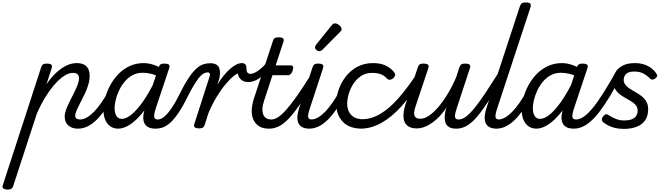

<svg xmlns="http://www.w3.org/2000/svg" viewBox="-160 -1035 5400 1570"><path d="M-100 515Q-116 515 -130 508Q-144 501 -138 482L176 -483Q183 -503 192.5 -509Q202 -515 221 -515Q252 -515 260.5 -505.5Q269 -496 262 -476L220 -346Q258 -402 299 -440Q340 -478 382.5 -498.5Q425 -519 467 -519Q503 -519 526.5 -507Q550 -495 561.5 -472Q573 -449 573 -416Q573 -379 561.5 -340.5Q550 -302 532 -265Q514 -228 496.5 -194.5Q479 -161 467 -133.5Q455 -106 455 -89Q455 -72 466 -65Q477 -58 496 -58Q510 -58 517 -46.5Q524 -35 521.5 -20.5Q519 -6 508 5.5Q497 17 476 17Q428 17 398.5 -9.5Q369 -36 369 -82Q369 -108 381 -140Q393 -172 410.5 -206.5Q428 -241 445 -275Q462 -309 474 -340Q486 -371 486 -395Q486 -416 474 -427.5Q462 -439 435 -439Q402 -439 364.5 -414.5Q327 -390 287.5 -345.5Q248 -301 210.5 -240Q173 -179 141 -105L-53 489Q-57 502 -67 508.5Q-77 515 -100 515Z M477 17Q463 17 456 5.5Q449 -6 451 -20.5Q453 -35 464 -46.5Q475 -58 496 -58Q522 -58 550.5 -74.5Q579 -91 608 -120.5Q637 -150 665.5 -191Q694 -232 722 -280Q729 -294 742.5 -292.5Q756 -291 765 -280.5Q774 -270 767 -257Q733 -190 698 -138.5Q663 -87 627 -52.5Q591 -18 554 -0.5Q517 17 477 17Z M807 17Q770 17 743 -1.5Q716 -20 701 -54.5Q686 -89 686 -135Q686 -181 699.5 -233Q713 -285 740 -335.5Q767 -386 806.5 -427.5Q846 -469 898.5 -494Q951 -519 1015 -519Q1055 -519 1098 -504.5Q1141 -490 1175 -466L1159 -397Q1112 -423 1075.5 -431.5Q1039 -440 1006 -440Q961 -440 924.5 -420.5Q888 -401 860.5 -368.5Q833 -336 814.5 -297Q796 -258 786.5 -219.5Q777 -181 777 -150Q777 -123 784 -103.5Q791 -84 804 -73.5Q817 -63 836 -63Q872 -63 915.5 -98.5Q959 -134 1007.5 -202.5Q1056 -271 1104 -368L1136 -328Q1078 -207 1019.5 -131Q961 -55 907 -19Q853 17 807 17ZM1112 17Q1069 17 1046.5 1.5Q1024 -14 1016.5 -38.5Q1009 -63 1012.5 -92.5Q1016 -122 1026 -149L1137 -483Q1144 -503 1153.5 -509Q1163 -515 1182 -515Q1213 -515 1221.5 -505.5Q1230 -496 1223 -476L1113 -147Q1097 -96 1101 -77Q1105 -58 1131 -58Q1145 -58 1151.5 -46.5Q1158 -35 1156 -20.5Q1154 -6 1143.5 5.5Q1133 17 1112 17Z M1114 17Q1099 17 1095 5.5Q1091 -6 1095.5 -20.5Q1100 -35 1110 -46.5Q1120 -58 1132 -58Q1149 -58 1169 -70.5Q1189 -83 1210.5 -108Q1232 -133 1256 -170.5Q1280 -208 1305 -259Q1348 -346 1382.5 -397.5Q1417 -449 1446.5 -475Q1476 -501 1503.5 -509.5Q1531 -518 1558 -518Q1568 -518 1571 -506.5Q1574 -495 1571 -480.5Q1568 -466 1559.5 -454.5Q1551 -443 1537 -443Q1525 -443 1509.5 -436Q1494 -429 1475.5 -409Q1457 -389 1433.5 -351.5Q1410 -314 1379 -254Q1335 -164 1298 -110Q1261 -56 1229 -28.5Q1197 -1 1169 8Q1141 17 1114 17Z M1465 15Q1449 15 1435.5 8Q1422 1 1428 -18L1555 -413Q1559 -426 1555 -434.5Q1551 -443 1538 -443Q1525 -443 1520 -454.5Q1515 -466 1517.5 -480.5Q1520 -495 1530 -506.5Q1540 -518 1558 -518Q1592 -518 1610 -506Q1628 -494 1634 -475Q1640 -456 1639 -433.5Q1638 -411 1633 -391L1617 -343Q1644 -386 1670.5 -418.5Q1697 -451 1723.5 -473.5Q1750 -496 1773.5 -507.5Q1797 -519 1818 -519Q1837 -519 1844 -507Q1851 -495 1848.5 -479Q1846 -463 1834.5 -451Q1823 -439 1803 -439Q1785 -439 1754 -415.5Q1723 -392 1686 -348Q1649 -304 1612 -243.5Q1575 -183 1544 -109L1513 -11Q1509 2 1498.5 8.5Q1488 15 1465 15Z M1869 -364Q1831 -364 1808 -387Q1785 -410 1784 -449L1814 -519Q1835 -519 1845 -510Q1855 -501 1855 -479Q1855 -460 1859 -449.5Q1863 -439 1871 -435Q1879 -431 1889 -431Q1900 -431 1916 -437.5Q1932 -444 1951 -457Q1970 -470 1990 -489.5Q2010 -509 2028 -534Q2036 -544 2045.5 -539Q2055 -534 2059.5 -521Q2064 -508 2054 -494Q2030 -455 1999 -425.5Q1968 -396 1934.5 -380Q1901 -364 1869 -364Z M2037 17Q1989 17 1958 -3Q1927 -23 1912 -57Q1897 -91 1898.5 -134.5Q1900 -178 1915 -225L2071 -698Q2077 -718 2086.5 -724Q2096 -730 2116 -730Q2147 -730 2155.5 -720.5Q2164 -711 2157 -691L2094 -500H2220Q2231 -500 2235.5 -490.5Q2240 -481 2234 -460Q2229 -441 2218.5 -430.5Q2208 -420 2197 -420H2068L2001 -216Q1987 -176 1986 -146Q1985 -116 1993.5 -96.5Q2002 -77 2018.5 -67.5Q2035 -58 2058 -58Q2072 -58 2078.5 -46.5Q2085 -35 2083 -20.5Q2081 -6 2069.5 5.5Q2058 17 2037 17Z M2041 17Q2027 17 2020 5.5Q2013 -6 2015 -20.5Q2017 -35 2028 -46.5Q2039 -58 2060 -58Q2086 -58 2116.5 -78.5Q2147 -99 2185 -142.5Q2223 -186 2271.5 -255Q2320 -324 2381 -422Q2390 -436 2404 -434.5Q2418 -433 2426 -422.5Q2434 -412 2427 -399Q2358 -280 2304.5 -199.5Q2251 -119 2207 -71.5Q2163 -24 2123 -3.5Q2083 17 2041 17Z M2370 17Q2329 17 2306.5 2Q2284 -13 2276.5 -38Q2269 -63 2272.5 -92Q2276 -121 2285 -149L2395 -483Q2402 -503 2411.5 -509Q2421 -515 2440 -515Q2471 -515 2479.5 -505.5Q2488 -496 2481 -476L2373 -147Q2356 -96 2360 -77Q2364 -58 2390 -58Q2404 -58 2410.5 -46.5Q2417 -35 2415.5 -20.5Q2414 -6 2402.5 5.5Q2391 17 2370 17Z M2367 17Q2353 17 2346 5.5Q2339 -6 2341 -20.5Q2343 -35 2354 -46.5Q2365 -58 2386 -58Q2412 -58 2440.5 -74.5Q2469 -91 2498 -120.5Q2527 -150 2555.5 -191Q2584 -232 2612 -280Q2619 -294 2632.5 -292.5Q2646 -291 2655 -280.5Q2664 -270 2657 -257Q2623 -190 2588 -138.5Q2553 -87 2517 -52.5Q2481 -18 2444 -0.5Q2407 17 2367 17Z M2450 -616Q2441 -616 2428.5 -625.5Q2416 -635 2416 -646Q2416 -653 2418.5 -659Q2421 -665 2426 -671L2549 -824Q2558 -836 2565 -840Q2572 -844 2580 -844Q2590 -844 2602.5 -837Q2615 -830 2624 -819Q2633 -808 2633 -796Q2633 -788 2629.5 -783Q2626 -778 2620 -773L2479 -631Q2464 -616 2450 -616Z M2800 17Q2695 17 2642 -40.5Q2589 -98 2589 -189Q2589 -242 2608.5 -299.5Q2628 -357 2666 -407Q2704 -457 2760.5 -488Q2817 -519 2890 -519Q2949 -519 2989.5 -501Q3030 -483 3060 -448Q3075 -430 3070.5 -417.5Q3066 -405 3054 -394Q3041 -384 3028 -382.5Q3015 -381 3001 -396Q2982 -417 2954 -428Q2926 -439 2881 -439Q2831 -439 2793 -414Q2755 -389 2729.5 -349.5Q2704 -310 2691.5 -266.5Q2679 -223 2679 -185Q2679 -153 2692 -124Q2705 -95 2734 -77.5Q2763 -60 2810 -60Q2824 -60 2829.5 -48.5Q2835 -37 2833 -21.5Q2831 -6 2822.5 5.5Q2814 17 2800 17Z M2788 17Q2770 17 2763 5.5Q2756 -6 2757.5 -21.5Q2759 -37 2769.5 -48.5Q2780 -60 2799 -60Q2876 -60 2949.5 -103.5Q3023 -147 3095.5 -229Q3168 -311 3243 -424Q3248 -431 3259.5 -425.5Q3271 -420 3279.5 -410Q3288 -400 3283 -392Q3206 -258 3124 -167Q3042 -76 2957.5 -29.5Q2873 17 2788 17Z M3247 15Q3198 15 3170.5 -8Q3143 -31 3139.5 -75.5Q3136 -120 3156 -182L3256 -483Q3263 -503 3272.5 -509Q3282 -515 3301 -515Q3332 -515 3340.5 -505.5Q3349 -496 3342 -476L3238 -165Q3228 -136 3226.5 -113Q3225 -90 3237 -77Q3249 -64 3278 -64Q3311 -64 3348 -89Q3385 -114 3424 -159.5Q3463 -205 3500.5 -266.5Q3538 -328 3570 -403L3596 -483Q3603 -503 3612.5 -509Q3622 -515 3641 -515Q3672 -515 3680.5 -505.5Q3689 -496 3682 -476L3574 -147Q3557 -96 3561 -77Q3565 -58 3591 -58Q3605 -58 3611.5 -46.5Q3618 -35 3616 -20.5Q3614 -6 3603 5.5Q3592 17 3571 17Q3532 17 3510.5 3Q3489 -11 3482 -33Q3475 -55 3476.5 -80.5Q3478 -106 3483 -129L3491 -156Q3464 -115 3434 -83.5Q3404 -52 3372.5 -30Q3341 -8 3309.5 3.5Q3278 15 3247 15Z M3572 17Q3558 17 3551 5.5Q3544 -6 3546 -20.5Q3548 -35 3559 -46.5Q3570 -58 3591 -58Q3619 -58 3650 -81Q3681 -104 3720 -151.5Q3759 -199 3809.5 -275Q3860 -351 3927 -457Q3936 -471 3949 -469.5Q3962 -468 3969 -457.5Q3976 -447 3969 -434Q3896 -306 3841 -219.5Q3786 -133 3741.5 -81Q3697 -29 3656 -6Q3615 17 3572 17Z M3902 17Q3860 17 3837.5 2Q3815 -13 3808 -38Q3801 -63 3804.5 -92Q3808 -121 3817 -149L4091 -983Q4098 -1003 4107.5 -1009Q4117 -1015 4136 -1015Q4168 -1015 4176 -1005.5Q4184 -996 4178 -976L3905 -147Q3888 -96 3892 -77Q3896 -58 3922 -58Q3936 -58 3942.5 -46.5Q3949 -35 3947 -20.5Q3945 -6 3934 5.5Q3923 17 3902 17Z M3897 17Q3883 17 3876 5.5Q3869 -6 3871 -20.5Q3873 -35 3884 -46.5Q3895 -58 3916 -58Q3942 -58 3970.5 -74.5Q3999 -91 4028 -120.5Q4057 -150 4085.5 -191Q4114 -232 4142 -280Q4149 -294 4162.5 -292.5Q4176 -291 4185 -280.5Q4194 -270 4187 -257Q4153 -190 4118 -138.5Q4083 -87 4047 -52.5Q4011 -18 3974 -0.5Q3937 17 3897 17Z M4227 17Q4190 17 4163 -1.5Q4136 -20 4121 -54.5Q4106 -89 4106 -135Q4106 -181 4119.5 -233Q4133 -285 4160 -335.5Q4187 -386 4226.5 -427.5Q4266 -469 4318.5 -494Q4371 -519 4435 -519Q4475 -519 4518 -504.5Q4561 -490 4595 -466L4579 -397Q4532 -423 4495.5 -431.5Q4459 -440 4426 -440Q4381 -440 4344.5 -420.5Q4308 -401 4280.5 -368.5Q4253 -336 4234.5 -297Q4216 -258 4206.5 -219.5Q4197 -181 4197 -150Q4197 -123 4204 -103.5Q4211 -84 4224 -73.5Q4237 -63 4256 -63Q4292 -63 4335.5 -98.5Q4379 -134 4427.5 -202.5Q4476 -271 4524 -368L4556 -328Q4498 -207 4439.5 -131Q4381 -55 4327 -19Q4273 17 4227 17ZM4532 17Q4489 17 4466.5 1.5Q4444 -14 4436.5 -38.5Q4429 -63 4432.5 -92.5Q4436 -122 4446 -149L4557 -483Q4564 -503 4573.5 -509Q4583 -515 4602 -515Q4633 -515 4641.5 -505.5Q4650 -496 4643 -476L4533 -147Q4517 -96 4521 -77Q4525 -58 4551 -58Q4565 -58 4571.5 -46.5Q4578 -35 4576 -20.5Q4574 -6 4563.5 5.5Q4553 17 4532 17Z M4532 17Q4518 17 4512 5.5Q4506 -6 4508.5 -20.5Q4511 -35 4521.5 -46.5Q4532 -58 4551 -58Q4581 -58 4614.5 -81.5Q4648 -105 4687.5 -153Q4727 -201 4772.5 -273Q4818 -345 4872 -441Q4880 -457 4894 -453.5Q4908 -450 4917 -436.5Q4926 -423 4918 -409Q4868 -315 4825 -244.5Q4782 -174 4744 -124Q4706 -74 4670.5 -43Q4635 -12 4601 2.5Q4567 17 4532 17Z M4942 19Q4902 19 4870.5 11.5Q4839 4 4815 -8.5Q4791 -21 4772 -36Q4763 -43 4761.5 -55Q4760 -67 4770 -81Q4780 -95 4790.5 -99.5Q4801 -104 4814 -95Q4843 -76 4875.5 -63Q4908 -50 4942 -50Q4980 -50 5004.5 -59Q5029 -68 5041.5 -86.5Q5054 -105 5054 -131Q5054 -156 5039.5 -174Q5025 -192 5002.5 -206Q4980 -220 4954 -234Q4928 -248 4905.5 -266Q4883 -284 4868.5 -310Q4854 -336 4854 -373Q4854 -410 4872 -443Q4890 -476 4929.5 -497.5Q4969 -519 5031 -519Q5076 -519 5111 -506.5Q5146 -494 5169.5 -475Q5193 -456 5205 -437Q5213 -425 5214 -416Q5215 -407 5199 -394Q5186 -385 5176 -384Q5166 -383 5156 -392Q5132 -417 5101.5 -433.5Q5071 -450 5027 -450Q4980 -450 4960 -430.5Q4940 -411 4940 -382Q4940 -359 4954.5 -341Q4969 -323 4991.5 -308.5Q5014 -294 5040 -279.5Q5066 -265 5088.5 -247Q5111 -229 5125.5 -203.5Q5140 -178 5140 -142Q5140 -84 5113.5 -48.5Q5087 -13 5042 3Q4997 19 4942 19Z"/></svg>

Font: Playwrite AU VIC
Style: Regular
Weight: 400
Designer: Veronika Burian, José Scaglione
Foundry: TypeTogether
Version: Version 1.002